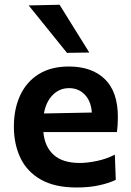

<svg xmlns="http://www.w3.org/2000/svg" viewBox="-20 -798 567 830"><path d="M311 12.5Q217 12.5 157 -21.5Q97 -55.5 68.5 -115Q40 -174.5 40 -251Q40 -327 67.2 -385.8Q94.5 -444.5 147.5 -477.5Q200.5 -510.5 277.5 -510.5Q377 -510.5 433.2 -456Q489.5 -401.5 489.5 -292.5Q489.5 -254.5 485.5 -227H167.5Q173 -164 211.8 -128.8Q250.5 -93.5 325.5 -93.5Q357 -93.5 399 -102.2Q441 -111 476.5 -129.5L480.5 -20.5Q452 -6.5 408.8 3Q365.5 12.5 311 12.5ZM278.5 -417Q237 -417 207.8 -387.2Q178.5 -357.5 170 -307.5L377 -311.5Q373.5 -361 346.5 -389Q319.5 -417 278.5 -417ZM269.5 -569.5Q229.5 -619.5 188 -670.5Q146.5 -721.5 104 -774.5L237.5 -777.5Q269.5 -726 301.5 -674.5Q333.5 -623 366 -571Z"/></svg>

Font: Heraclito SemiBold
Style: Regular
Weight: 600
Designer: Kostas Bartsokas (font) & Cristiano Sobral (main changes)
Foundry: Kostas Bartsokas (font) & Cristiano Sobral (main changes)
Version: Version 1.00;July 8, 2020;FontCreator 13.0.0.2655 64-bit